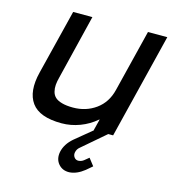

<svg xmlns="http://www.w3.org/2000/svg" viewBox="-129 -735 995 1111"><g transform="rotate(15 369.0 -179.0)"><path d="M734.9 -629.9 579.1 0H549.8L411.1 119.1Q395 131.8 391.1 151.9Q387.7 168.9 397.5 181.9Q407.2 194.8 423.8 193.8Q440.9 192.4 454.1 182.1Q465.8 173.3 481 160.2L514.2 203.1Q489.7 223.6 478 233.9Q433.1 269.5 389.2 272Q347.7 273.4 323.2 244.4Q298.8 215.3 307.1 171.9Q317.4 123 362.8 84L464.8 0H462.9L480 -67.9H478Q434.6 -30.3 381.1 -10.3Q327.6 9.8 272 9.8Q139.6 9.8 92 -55.9Q44.4 -121.6 74.2 -241.2L170.9 -629.9H286.1L191.9 -245.1Q184.6 -217.8 182.9 -196.8Q181.2 -175.8 186.3 -156Q191.4 -136.2 205.3 -123.3Q219.2 -110.4 246.1 -102.8Q272.9 -95.2 312 -95.2Q390.1 -95.2 449 -137.7Q507.8 -180.2 526.9 -257.8L619.1 -629.9Z"/></g></svg>

Font: Sinkin Sans 500 Medium Italic
Style: Regular
Weight: 500
Italic angle: -112°
Designer: Keith Bates
Foundry: K-Type
Version: Sinkin Sans (version 1.0)  by Keith Bates   •   © 2014   www